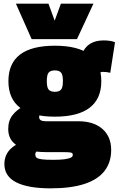

<svg xmlns="http://www.w3.org/2000/svg" viewBox="-20 -810 649 1050"><path d="M257 220Q133 220 68.5 187Q4 154 4 87Q4 60 14 38Q24 16 43.5 -1Q63 -18 91 -29L191 10Q185 14 181 17.5Q177 21 175 25Q173 29 173 35Q173 47 181 53Q189 59 210.5 61.5Q232 64 272 64Q308 64 331.5 61Q355 58 366.5 52.5Q378 47 378 38Q378 31 375.5 28Q373 25 362.5 23.5Q352 22 329 22H236Q173 22 125.5 9Q78 -4 51.5 -32Q25 -60 25 -105Q25 -151 49.5 -181.5Q74 -212 112 -231L218 -207Q205 -198 199.5 -190Q194 -182 194 -170Q194 -158 203 -152.5Q212 -147 230 -147H407Q492 -147 540 -105Q588 -63 588 10Q588 78 551.5 125Q515 172 441.5 196Q368 220 257 220ZM280 -172Q153 -172 89.5 -221Q26 -270 26 -366Q26 -463 89.5 -511.5Q153 -560 280 -560Q407 -560 470.5 -511.5Q534 -463 534 -366Q534 -270 470.5 -221Q407 -172 280 -172ZM280 -308Q303 -308 313.5 -319.5Q324 -331 324 -366Q324 -402 313.5 -413.5Q303 -425 280 -425Q257 -425 246.5 -413.5Q236 -402 236 -366Q236 -331 246.5 -319.5Q257 -308 280 -308ZM508 -396 426 -509Q441 -550 471 -569.5Q501 -589 547 -589Q565 -589 581 -586.5Q597 -584 609 -579L583 -412Q574 -414 564 -415.5Q554 -417 543 -417Q533 -417 524 -412Q515 -407 508 -396ZM491 -790 401 -596H153L67 -790H245L279 -697L313 -790Z"/></svg>

Font: Georama Black
Style: Regular
Weight: 900
Designer: Jean-Baptiste Levee
Foundry: Production Type
Version: Version 1.001